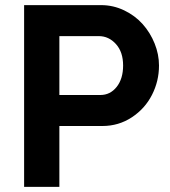

<svg xmlns="http://www.w3.org/2000/svg" viewBox="-20 -730 663 750"><path d="M74.2 0V-710H375Q422.4 -710 465.1 -689.5Q507.8 -668.9 537.4 -635.7Q566.9 -602.5 584 -560.1Q601.1 -517.6 601.1 -474.1Q601.1 -413.1 573.7 -359.4Q546.4 -305.7 494.9 -271.7Q443.4 -237.8 379.9 -237.8H211.9V0ZM211.9 -358.9H372.1Q410.6 -358.9 435.8 -390.6Q460.9 -422.4 460.9 -474.1Q460.9 -526.9 432.9 -557.9Q404.8 -588.9 366.2 -588.9H211.9Z"/></svg>

Font: Rawline
Style: Bold
Weight: 700
Designer: Matt McInerney, Pablo Impallari, Rodrigo Fuenzalida
Foundry: Matt McInerney, Pablo Impallari, Rodrigo Fuenzalida
Version: Version 4.020;PS 004.020;hotconv 1.0.88;makeotf.lib2.5.64775